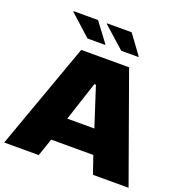

<svg xmlns="http://www.w3.org/2000/svg" viewBox="-154 -1029 1111 1165"><g transform="rotate(20 401.5 -446.5)"><path d="M0 0 247 -688H556L803 0H573L534 -114H262L223 0ZM310 -267H485L403 -520H393ZM588 -766H477L339 -889V-893H498L588 -770ZM373 -766H259L123 -889V-893H281L373 -770Z"/></g></svg>

Font: Saira Expanded ExtraBold
Style: Regular
Weight: 800
Width: 7
Designer: Hector Gatti with collaboration of the Omnibus-Type team
Foundry: Omnibus-Type
Version: Version 1.101